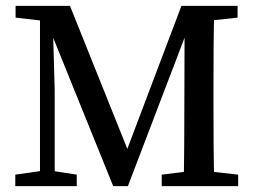

<svg xmlns="http://www.w3.org/2000/svg" viewBox="-20 -633 868 653"><path d="M32 0V-39L130 -53H151L241 -39V0ZM33 -573V-613H158V-560H146ZM116 0V-613H158L166 -328V0ZM365 0 117 -613H218L429 -87H398L597 -613H649L415 0ZM530 0V-39L642 -53H666L790 -39V0ZM605 0Q606 -69 606.5 -140Q607 -211 607 -280L608 -613H709Q707 -543 706.5 -471.5Q706 -400 706 -328V-285Q706 -214 706.5 -142Q707 -70 709 0ZM656 -560V-613H788V-573L666 -560Z"/></svg>

Font: Lisu Bosa Medium
Style: Regular
Weight: 500
Designer: David Morse, Annie Olsen, Victor Gaultney, Frank Grießhammer (Latin)
Foundry: SIL International
Version: Version 2.000